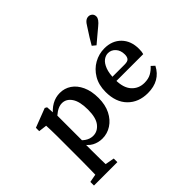

<svg xmlns="http://www.w3.org/2000/svg" viewBox="-204 -960 1428 1428"><g transform="rotate(-45 510.5 -245.5)"><path d="M29 214V176L125 158H178L275 176V214ZM92 214Q93 160 94 110.5Q95 61 95 15V-241Q95 -279 94 -301.5Q93 -324 92 -352L27 -360V-395L178 -453L194 -444L199 -369L204 -361V-73L201 -65V14Q201 105 204 214ZM321 12Q278 12 241.5 -7.5Q205 -27 175 -77H154L162 -134Q194 -92 223.5 -71.5Q253 -51 287 -51Q333 -51 365 -91Q397 -131 397 -216Q397 -302 368 -345Q339 -388 293 -388Q262 -388 229 -365.5Q196 -343 158 -306L150 -362H176Q245 -453 336 -453Q386 -453 426 -426Q466 -399 490 -347Q514 -295 514 -222Q514 -150 487.5 -97.5Q461 -45 417 -16.5Q373 12 321 12Z M799 12Q702 12 642 -48.5Q582 -109 582 -217Q582 -290 613.5 -343Q645 -396 696 -424.5Q747 -453 805 -453Q886 -453 935.5 -402.5Q985 -352 985 -268Q985 -236 979 -218H630V-261H826Q859 -261 870 -274.5Q881 -288 881 -313Q881 -356 857 -382.5Q833 -409 799 -409Q774 -409 751 -392Q728 -375 712.5 -335.5Q697 -296 697 -230Q697 -145 736 -102.5Q775 -60 835 -60Q876 -60 904.5 -75.5Q933 -91 956 -117L982 -93Q928 12 799 12ZM752 -533Q767 -560 785 -588.5Q803 -617 829 -657Q844 -683 858 -694Q872 -705 889 -705Q905 -705 918 -694Q931 -683 931 -662Q931 -635 887 -600Q853 -572 828.5 -551Q804 -530 780 -510Z"/></g></svg>

Font: Lisu Bosa
Style: Bold
Weight: 700
Designer: David Morse, Annie Olsen, Victor Gaultney, Frank Grießhammer (Latin)
Foundry: SIL International
Version: Version 2.000